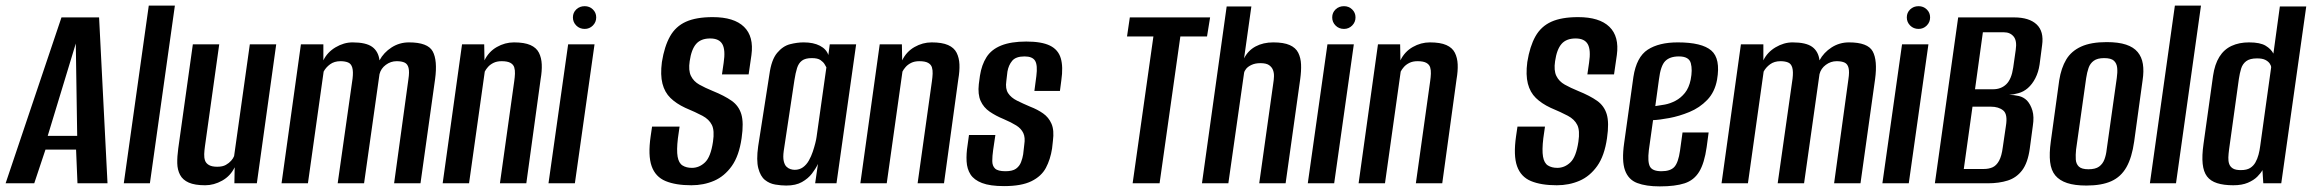

<svg xmlns="http://www.w3.org/2000/svg" viewBox="-48 -653 8236 684"><path d="M-28 0 171 -591H305L335 0H228L223 -120H114L74 0ZM122 -169H227L222 -498Z M393 0 482 -633H575L486 0Z M683 7Q646 7 624.5 -2.5Q603 -12 593.5 -30Q584 -48 583.5 -71.5Q583 -95 587 -124L639 -495H733L682 -131Q680 -117 679.5 -104Q679 -91 682.5 -81Q686 -71 696.5 -65Q707 -59 726 -59Q745 -59 756.5 -65.5Q768 -72 775.5 -80.5Q783 -89 786 -97L842 -495H936L867 0H787L788 -57Q773 -26 743.5 -9.5Q714 7 683 7Z M955 0 1024 -495H1104V-438Q1118 -467 1147.5 -484.5Q1177 -502 1208 -502Q1256 -502 1278 -486Q1300 -470 1304 -438Q1319 -466 1347 -484Q1375 -502 1409 -502Q1476 -502 1493.5 -470Q1511 -438 1502 -371L1450 0H1356L1407 -371Q1411 -397 1407.5 -411Q1404 -425 1393.5 -430Q1383 -435 1365 -435Q1344 -435 1326.5 -422Q1309 -409 1304 -389L1249 0H1155L1208 -373Q1211 -398 1207 -412Q1203 -426 1192 -430.5Q1181 -435 1165 -435Q1143 -435 1128 -424Q1113 -413 1105 -398L1049 0Z M1529 0 1598 -495H1677L1678 -438Q1693 -469 1722 -485.5Q1751 -502 1783 -502Q1820 -502 1841.5 -492.5Q1863 -483 1872 -465Q1881 -447 1882 -423.5Q1883 -400 1878 -371L1827 0H1733L1784 -364Q1786 -378 1786.5 -390.5Q1787 -403 1784 -413Q1781 -423 1770.5 -429Q1760 -435 1739 -435Q1722 -435 1710 -429Q1698 -423 1690.5 -414.5Q1683 -406 1679 -398L1623 0Z M1906 0 1976 -495H2070L2000 0ZM2035 -550Q2017 -550 2005 -562Q1993 -574 1993 -591Q1993 -608 2005 -619.5Q2017 -631 2035 -631Q2052 -631 2064 -619.5Q2076 -608 2076 -591Q2076 -574 2064 -562Q2052 -550 2035 -550Z M2415 7Q2359 7 2323 -8Q2287 -23 2273.5 -61Q2260 -99 2270 -168L2275 -202H2373L2367 -160Q2362 -118 2366 -95Q2370 -72 2383.5 -63.5Q2397 -55 2417 -55Q2443 -55 2463.5 -74.5Q2484 -94 2492 -148Q2498 -188 2488 -208Q2478 -228 2454.5 -240.5Q2431 -253 2393 -269Q2361 -284 2340.5 -304Q2320 -324 2312 -355Q2304 -386 2310 -432Q2319 -488 2339 -523.5Q2359 -559 2395.5 -575.5Q2432 -592 2491 -592Q2567 -592 2602.5 -557.5Q2638 -523 2629 -457L2619 -388Q2596 -388 2572 -388Q2548 -388 2524 -388L2530 -429Q2537 -475 2525.5 -495.5Q2514 -516 2482 -516Q2449 -516 2432 -496.5Q2415 -477 2409 -435Q2404 -402 2413.5 -382.5Q2423 -363 2443.5 -351.5Q2464 -340 2491 -329Q2533 -312 2558.5 -294Q2584 -276 2593 -246Q2602 -216 2594 -161Q2585 -98 2559 -61.5Q2533 -25 2496 -9Q2459 7 2415 7Z M2753 8Q2735 8 2714 4.5Q2693 1 2677 -12Q2661 -25 2653.5 -53.5Q2646 -82 2653 -132L2693 -388Q2700 -440 2720.5 -464.5Q2741 -489 2766.5 -495.5Q2792 -502 2815 -502Q2850 -502 2873 -490Q2896 -478 2903 -457L2908 -495H3002L2932 0H2856L2866 -69Q2858 -52 2844.5 -34.5Q2831 -17 2809 -4.5Q2787 8 2753 8ZM2783 -48Q2800 -48 2812.5 -57Q2825 -66 2833.5 -81Q2842 -96 2847.5 -112.5Q2853 -129 2856.5 -143Q2860 -157 2861 -165L2896 -413Q2894 -417 2889.5 -424.5Q2885 -432 2875 -439Q2865 -446 2844 -446Q2821 -446 2809 -437Q2797 -428 2791.5 -410.5Q2786 -393 2782 -367L2744 -115Q2741 -93 2744 -79.5Q2747 -66 2753.5 -59.5Q2760 -53 2768 -50.5Q2776 -48 2783 -48Z M3017 0 3086 -495H3165L3166 -438Q3181 -469 3210 -485.5Q3239 -502 3271 -502Q3308 -502 3329.5 -492.5Q3351 -483 3360 -465Q3369 -447 3370 -423.5Q3371 -400 3366 -371L3315 0H3221L3272 -364Q3274 -378 3274.5 -390.5Q3275 -403 3272 -413Q3269 -423 3258.5 -429Q3248 -435 3227 -435Q3210 -435 3198 -429Q3186 -423 3178.5 -414.5Q3171 -406 3167 -398L3111 0Z M3529 10Q3479 10 3450.5 -1Q3422 -12 3409.5 -31.5Q3397 -51 3395.5 -78Q3394 -105 3399 -136L3404 -172H3498L3490 -118Q3487 -97 3487 -79.5Q3487 -62 3497 -52.5Q3507 -43 3534 -43Q3559 -43 3571.5 -52Q3584 -61 3589.5 -75.5Q3595 -90 3597 -103L3601 -138Q3605 -163 3597.5 -179Q3590 -195 3572.5 -206Q3555 -217 3527 -229Q3500 -240 3478 -255Q3456 -270 3445.5 -293.5Q3435 -317 3439 -353L3443 -383Q3449 -422 3466.5 -449.5Q3484 -477 3519 -491Q3554 -505 3608 -505Q3663 -505 3692.5 -490.5Q3722 -476 3731 -445.5Q3740 -415 3733 -367L3728 -329H3637L3644 -382Q3649 -421 3639.5 -436.5Q3630 -452 3602 -452Q3571 -452 3558 -436.5Q3545 -421 3541 -398L3537 -364Q3533 -337 3543.5 -321Q3554 -305 3575 -294.5Q3596 -284 3622 -273Q3648 -263 3668 -249Q3688 -235 3698 -212Q3708 -189 3703 -151L3700 -124Q3694 -85 3678 -55Q3662 -25 3626.5 -7.5Q3591 10 3529 10Z M3987 0 4061 -523H3967L3977 -591H4263L4252 -523H4157L4083 0Z M4234 0 4322 -630H4410L4384 -445Q4398 -473 4425 -487.5Q4452 -502 4488 -502Q4525 -502 4546.5 -492.5Q4568 -483 4577 -465Q4586 -447 4587 -423.5Q4588 -400 4584 -371L4532 0H4438L4488 -356Q4490 -368 4490.5 -380.5Q4491 -393 4487 -403.5Q4483 -414 4473 -421Q4463 -428 4442 -428Q4424 -428 4411 -422Q4398 -416 4391.5 -408Q4385 -400 4384 -393L4328 0Z M4611 0 4681 -495H4775L4705 0ZM4740 -550Q4722 -550 4710 -562Q4698 -574 4698 -591Q4698 -608 4710 -619.5Q4722 -631 4740 -631Q4757 -631 4769 -619.5Q4781 -608 4781 -591Q4781 -574 4769 -562Q4757 -550 4740 -550Z M4792 0 4861 -495H4940L4941 -438Q4956 -469 4985 -485.5Q5014 -502 5046 -502Q5083 -502 5104.5 -492.5Q5126 -483 5135 -465Q5144 -447 5145 -423.5Q5146 -400 5141 -371L5090 0H4996L5047 -364Q5049 -378 5049.5 -390.5Q5050 -403 5047 -413Q5044 -423 5033.5 -429Q5023 -435 5002 -435Q4985 -435 4973 -429Q4961 -423 4953.5 -414.5Q4946 -406 4942 -398L4886 0Z M5498 7Q5442 7 5406 -8Q5370 -23 5356.5 -61Q5343 -99 5353 -168L5358 -202H5456L5450 -160Q5445 -118 5449 -95Q5453 -72 5466.5 -63.5Q5480 -55 5500 -55Q5526 -55 5546.5 -74.5Q5567 -94 5575 -148Q5581 -188 5571 -208Q5561 -228 5537.5 -240.5Q5514 -253 5476 -269Q5444 -284 5423.5 -304Q5403 -324 5395 -355Q5387 -386 5393 -432Q5402 -488 5422 -523.5Q5442 -559 5478.5 -575.5Q5515 -592 5574 -592Q5650 -592 5685.5 -557.5Q5721 -523 5712 -457L5702 -388Q5679 -388 5655 -388Q5631 -388 5607 -388L5613 -429Q5620 -475 5608.5 -495.5Q5597 -516 5565 -516Q5532 -516 5515 -496.5Q5498 -477 5492 -435Q5487 -402 5496.5 -382.5Q5506 -363 5526.5 -351.5Q5547 -340 5574 -329Q5616 -312 5641.5 -294Q5667 -276 5676 -246Q5685 -216 5677 -161Q5668 -98 5642 -61.5Q5616 -25 5579 -9Q5542 7 5498 7Z M5865 11Q5816 11 5784.5 -1Q5753 -13 5741 -46.5Q5729 -80 5738 -143L5771 -379Q5782 -450 5822 -476Q5862 -502 5929 -502Q6015 -502 6048.5 -473Q6082 -444 6069 -369Q6061 -325 6034 -297Q6007 -269 5970.5 -254Q5934 -239 5899 -232.5Q5864 -226 5841 -225L5826 -118Q5821 -76 5830 -59.5Q5839 -43 5871 -43Q5903 -43 5917 -58.5Q5931 -74 5937 -116L5946 -181H6039L6032 -129Q6024 -72 6005.5 -41.5Q5987 -11 5953.5 0Q5920 11 5865 11ZM5849 -275Q5864 -277 5883 -280.5Q5902 -284 5921 -294Q5940 -304 5954.5 -322Q5969 -340 5975 -369Q5982 -404 5975.5 -428Q5969 -452 5933 -452Q5901 -452 5884.5 -435.5Q5868 -419 5862 -370Z M6085 0 6154 -495H6234V-438Q6248 -467 6277.5 -484.5Q6307 -502 6338 -502Q6386 -502 6408 -486Q6430 -470 6434 -438Q6449 -466 6477 -484Q6505 -502 6539 -502Q6606 -502 6623.5 -470Q6641 -438 6632 -371L6580 0H6486L6537 -371Q6541 -397 6537.5 -411Q6534 -425 6523.5 -430Q6513 -435 6495 -435Q6474 -435 6456.5 -422Q6439 -409 6434 -389L6379 0H6285L6338 -373Q6341 -398 6337 -412Q6333 -426 6322 -430.5Q6311 -435 6295 -435Q6273 -435 6258 -424Q6243 -413 6235 -398L6179 0Z M6658 0 6728 -495H6822L6752 0ZM6787 -550Q6769 -550 6757 -562Q6745 -574 6745 -591Q6745 -608 6757 -619.5Q6769 -631 6787 -631Q6804 -631 6816 -619.5Q6828 -608 6828 -591Q6828 -574 6816 -562Q6804 -550 6787 -550Z M6845 0 6928 -591H7127Q7181 -591 7207.5 -566Q7234 -541 7227 -492L7218 -423Q7214 -396 7203 -374.5Q7192 -353 7176 -339Q7161 -326 7142.5 -321Q7124 -316 7110 -315H7109Q7127 -315 7144 -311Q7161 -307 7173 -295Q7186 -281 7192.5 -259Q7199 -237 7194 -205L7183 -123Q7176 -73 7156 -46.5Q7136 -20 7105 -10Q7074 0 7033 0ZM6948 -51H7019Q7037 -51 7050.5 -57Q7064 -63 7073.5 -80Q7083 -97 7087 -129L7098 -204Q7105 -246 7088.5 -259.5Q7072 -273 7044 -273H6979ZM6988 -335H7052Q7081 -335 7099.5 -353Q7118 -371 7124 -412L7133 -475Q7138 -508 7125.5 -523Q7113 -538 7091 -538H7016Z M7385 8Q7343 8 7316 -1Q7289 -10 7274 -28Q7259 -46 7255.5 -76Q7252 -106 7258 -149L7288 -367Q7295 -411 7313 -441Q7331 -471 7366 -487Q7401 -503 7457 -503Q7499 -503 7526 -494Q7553 -485 7567.5 -467.5Q7582 -450 7586 -425Q7590 -400 7585 -367L7555 -149Q7547 -92 7527.5 -57.5Q7508 -23 7473.5 -7.5Q7439 8 7385 8ZM7392 -50Q7417 -50 7430 -59.5Q7443 -69 7449 -85Q7455 -101 7457 -120L7493 -375Q7496 -395 7494.5 -411Q7493 -427 7483 -436.5Q7473 -446 7448 -446Q7424 -446 7411 -436.5Q7398 -427 7392.5 -411Q7387 -395 7384 -375L7348 -120Q7346 -101 7347 -85Q7348 -69 7358 -59.5Q7368 -50 7392 -50Z M7611 0 7700 -633H7793L7704 0Z M7908 7Q7874 7 7850.5 -0.5Q7827 -8 7814.5 -24.5Q7802 -41 7799 -69.5Q7796 -98 7802 -140L7836 -383Q7842 -424 7858.5 -450.5Q7875 -477 7902 -489.5Q7929 -502 7964 -502Q8004 -502 8023.5 -490Q8043 -478 8051 -462L8074 -630H8168L8079 0H8015L8012 -47Q8006 -36 7993.5 -23.5Q7981 -11 7960 -2Q7939 7 7908 7ZM7935 -47Q7956 -47 7968 -54.5Q7980 -62 7987 -74.5Q7994 -87 7998 -102Q8002 -117 8004 -133Q8014 -204 8023.5 -273.5Q8033 -343 8043 -413Q8043 -419 8038 -426.5Q8033 -434 8022.5 -439.5Q8012 -445 7993 -445Q7967 -445 7954 -435Q7941 -425 7936 -408.5Q7931 -392 7928 -372L7893 -120Q7891 -105 7890.5 -92Q7890 -79 7893.5 -69Q7897 -59 7906.5 -53Q7916 -47 7935 -47Z"/></svg>

Font: Alumni Sans Thin SemiBold
Style: Italic
Weight: 600
Italic angle: -8°
Version: Version 1.016